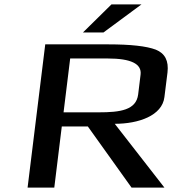

<svg xmlns="http://www.w3.org/2000/svg" viewBox="-20 -850 805 870"><path d="M725 -410 739 -522C745 -574 728 -608 686 -625C644 -641 572 -649 470 -649H185L105 0H226L260 -277H378L576 0H725L500 -289C608 -289 715 -326 725 -410ZM427 -341H268L298 -585H468C573 -585 623 -561 617 -512L606 -422C597 -351 525 -341 427 -341ZM621 -830H485L356 -703H449Z"/></svg>

Font: Gamestation Extended
Style: Italic
Weight: 400
Width: 7
Designer: Jonas Hecksher
Foundry: Jonas Hecksher, Playtypeª, e-types AS
Version: Version 1.003